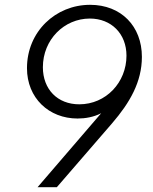

<svg xmlns="http://www.w3.org/2000/svg" viewBox="-20 -777 634 797"><path d="M136 0H216L446 -266C519 -351 569 -437 569 -541C569 -668 483 -757 354 -757C211 -757 92 -646 92 -494C92 -370 183 -285 302 -285C334 -285 369 -291 400 -307ZM158 -498C158 -612 246 -700 353 -700C442 -700 505 -637 505 -546C505 -435 420 -344 309 -344C219 -344 158 -406 158 -498Z"/></svg>

Font: Mluvka Light
Style: Italic
Weight: 300
Italic angle: -8°
Designer: Modified by Jiří Krblich, Original typeface by Gumpita Rahayu
Foundry: Gumpita Rahayu & Jiří Krblich
Version: Version 2.000;Glyphs 3.1.1 (3134)